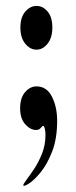

<svg xmlns="http://www.w3.org/2000/svg" viewBox="-20 -427 256 643"><path d="M58.1 193.8Q57.1 190.4 68.1 176Q79.1 161.6 94.2 138.9Q109.4 116.2 120.8 87.2Q132.3 58.1 132.3 25.4Q132.3 13.2 130.1 3.9Q127.9 -5.4 125 -5.4Q121.6 -5.4 116.5 1.5Q111.3 8.3 100.6 8.3Q82 8.3 64.7 -10.7Q47.4 -29.8 47.4 -64.5Q47.4 -99.1 64 -118.4Q80.6 -137.7 102.1 -137.7Q136.7 -137.7 154.1 -103Q171.4 -68.4 171.4 -22.5Q171.4 37.1 154.8 80.1Q138.2 123 116.2 149.9Q94.2 176.8 76.9 187.7Q59.6 198.7 58.1 193.8ZM102.1 -260.7Q81.1 -260.7 64.7 -280.5Q48.3 -300.3 48.3 -334.5Q48.3 -369.6 64.9 -388.4Q81.5 -407.2 102.1 -407.2Q123.5 -407.2 139.4 -388.4Q155.3 -369.6 155.3 -334.5Q155.3 -300.8 139.4 -280.8Q123.5 -260.7 102.1 -260.7Z"/></svg>

Font: Dai Banna SIL SemiBold
Style: Regular
Weight: 600
Designer: Victor Gaultney
Foundry: SIL International
Version: Version 4.000